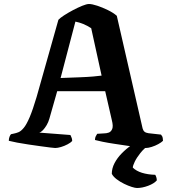

<svg xmlns="http://www.w3.org/2000/svg" viewBox="-20 -740 854 960"><path d="M256 0Q251 0 231 -2.5Q211 -5 182 -9Q153 -13 122.5 -17.5Q92 -22 65.5 -27Q39 -32 24 -36Q24 -47 27.5 -56Q31 -65 35 -69L49 -72Q60 -74 72.5 -79Q85 -84 99 -101Q113 -118 128.5 -154.5Q144 -191 163 -255L272 -641Q280 -650 300 -663Q320 -676 344.5 -689Q369 -702 391 -711Q413 -720 425 -720Q440 -720 466 -711.5Q492 -703 519.5 -689.5Q547 -676 564 -661L693 -98Q696 -87 702.5 -81.5Q709 -76 722 -74L785 -67Q789 -61 791.5 -57.5Q794 -54 795 -36Q787 -28 771.5 -19.5Q756 -11 738.5 -5.5Q721 0 709 0Q702 0 677 -3Q652 -6 618.5 -11Q585 -16 551.5 -21Q518 -26 491.5 -31.5Q465 -37 455 -40Q455 -53 460.5 -61.5Q466 -70 466 -71L499 -73Q512 -73 523.5 -77Q535 -81 541 -95Q547 -109 539 -140L506 -284H266L227 -147Q222 -129 213 -114Q204 -99 194.5 -89Q185 -79 176 -77L332 -65Q333 -62 337 -54Q341 -46 341 -35Q334 -27 318 -18.5Q302 -10 285 -5Q268 0 256 0ZM283 -350Q336 -352 377 -353.5Q418 -355 446 -357.5Q474 -360 488 -362L436 -599Q416 -612 396.5 -620Q377 -628 357 -632ZM665 200Q656 200 638.5 194.5Q621 189 600.5 179Q580 169 563 156Q546 143 539 129Q539 102 552.5 76Q566 50 588.5 27Q611 4 637 -14L728 -17Q701 1 682 25Q663 49 653.5 69Q644 89 644 98Q661 115 690 124Q719 133 756 134Q759 138 761.5 146Q764 154 764 162Q750 178 720.5 189Q691 200 665 200Z"/></svg>

Font: Texturina 12pt
Style: Bold
Weight: 700
Designer: Guillermo Torres Carreño
Foundry: Omnibus-Type
Version: Version 1.002